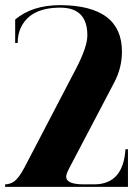

<svg xmlns="http://www.w3.org/2000/svg" viewBox="-20 -728 538 748"><path d="M346.7 -9.8Q460 -9.8 468.8 -146.5H478.5V0H0V-9.8Q17.1 -9.8 32.7 -19.5Q52.2 -31.7 75.7 -76.2L275.4 -459Q320.3 -544.9 320.3 -590.3Q320.3 -698.2 214.8 -698.2Q102.1 -698.2 64 -626Q48.8 -597.7 48.8 -560.5H39.1V-651.9Q105.5 -708 214.8 -708Q455.1 -706.5 455.1 -526.9Q455.1 -463.9 425.3 -407.2L249.5 -72.3Q237.8 -49.8 237.8 -40Q237.8 -9.8 306.2 -9.8Z"/></svg>

Font: spinwerad
Style: Bold
Weight: 700
Width: 7
Version: Version 0.3